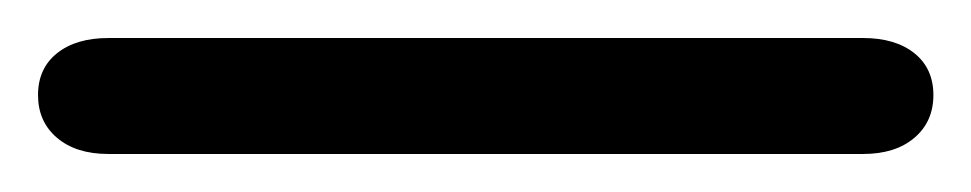

<svg xmlns="http://www.w3.org/2000/svg" viewBox="-42 48 511 101"><path d="M15 68Q-2 68 -12 76Q-22 84 -22 98Q-22 112 -12 120.5Q-2 129 15 129H412Q429 129 439 120.5Q449 112 449 98Q449 84 439 76Q429 68 412 68Z"/></svg>

Font: Beiruti Medium
Style: Regular
Weight: 500
Designer: Arlette Boutros
Foundry: Boutros
Version: Version 1.41